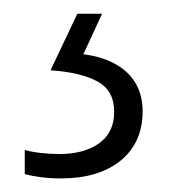

<svg xmlns="http://www.w3.org/2000/svg" viewBox="-20 -20 251 280"><path d="M188 142.1Q188 188 156 214.1Q124 240.2 68.8 240.2Q53.7 240.2 40.3 238.5Q26.9 236.8 16.1 233.9V198.7Q26.9 201.7 39.8 203.1Q52.7 204.6 66.9 204.6Q102.5 204.6 124.5 189Q146.5 173.3 146.5 143.1Q146.5 111.8 121.8 98.6Q97.2 85.4 53.7 82.5L92.8 0H128.9L101.6 59.1Q128.4 62.5 147.9 73.2Q167.5 84 177.7 101.3Q188 118.7 188 142.1Z"/></svg>

Font: Open Sans SemiCondensed Light
Style: Regular
Weight: 300
Width: 4
Designer: Monotype Design Team
Foundry: Monotype Imaging Inc.
Version: Version 3.000